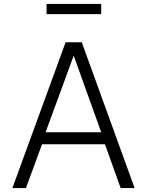

<svg xmlns="http://www.w3.org/2000/svg" viewBox="-20 -957 748 977"><path d="M495 -937H217V-885H495ZM43 0H112L194 -223H514L594 0H665L396 -742H314ZM212 -284 355 -674 495 -284Z"/></svg>

Font: 18Franklin Light
Style: Regular
Weight: 300
Designer: Pablo Impallari, Rodrigo Fuenzalida (Modified by Dan O. Williams)
Version: Version 0.025;PS 000.025;hotconv 1.0.88;makeotf.lib2.5.64775